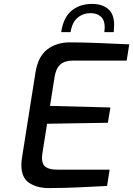

<svg xmlns="http://www.w3.org/2000/svg" viewBox="-20 -953 679 979"><path d="M89 -112Q89 -129 92 -148L161 -584Q174 -665 221 -701Q268 -737 336 -737Q433 -737 639 -727L626 -644H351Q310 -644 287.5 -624Q265 -604 258 -559L235 -413L543 -405L530 -327L220 -322L196 -170Q194 -154 194 -149Q194 -115 213 -101.5Q232 -88 270 -88H539L526 -5L489 -3Q470 -2 388 2Q306 6 228 6Q170 6 129.5 -20Q89 -46 89 -112ZM449 -933Q501 -933 531.5 -907Q562 -881 562 -826Q562 -815 560 -789H512Q514 -807 514 -814Q514 -851 494 -868.5Q474 -886 442 -886Q404 -886 376 -863Q348 -840 340 -789H292Q303 -864 345 -898.5Q387 -933 449 -933Z"/></svg>

Font: Exo Medium
Style: Italic
Weight: 500
Italic angle: -9°
Designer: Natanael Gama
Foundry: Natanael Gama
Version: Version 1.500; ttfautohint (v1.6)